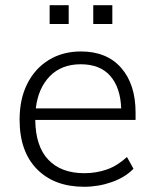

<svg xmlns="http://www.w3.org/2000/svg" viewBox="-20 -707 590 735"><path d="M55 0ZM55 0ZM302 8Q188 8 121.5 -59.5Q55 -127 55 -249Q55 -328 84.5 -386.5Q114 -445 167 -477.5Q220 -510 290 -510Q389 -510 444 -447Q499 -384 499 -276V-248H115Q116 -147 165 -95.5Q214 -44 303 -44Q348 -44 388.5 -58Q429 -72 466 -106L491 -61Q459 -28 408 -10Q357 8 302 8ZM289 -461Q215 -461 170.5 -415Q126 -369 117 -292H444Q441 -372 402 -416.5Q363 -461 289 -461ZM337 -615V-687H410V-615ZM170 -615V-687H243V-615Z"/></svg>

Font: Winston Light
Style: Regular
Weight: 300
Designer: Original fonts by Vernon Adams / Changes by Cristiano Sobral
Foundry: Original fonts by Vernon Adams / Changes by Cristiano Sobral
Version: Version 2.503;July 17, 2020;FontCreator 13.0.0.2655 64-bit